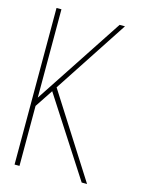

<svg xmlns="http://www.w3.org/2000/svg" viewBox="-108 -764 617 829"><g transform="rotate(15 200.5 -350.0)"><path d="M340 0 115 -348 62 -268V0H40V-700H62V-305L322 -700H346L129 -369L364 0Z"/></g></svg>

Font: Bebas Neue Light
Style: Regular
Weight: 300
Designer: Ryoichi Tsunekawa
Foundry: Ryoichi Tsunekawa
Version: Version 001.003; ttfautohint (v1.5.65-e2d9)